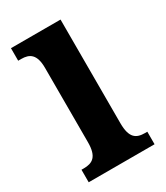

<svg xmlns="http://www.w3.org/2000/svg" viewBox="-142 -600 575 664"><g transform="rotate(-30 145.5 -268.0)"><path d="M13 0H276V-50H267C232 -50 210 -63 210 -122V-536H12V-486H24C57 -486 80 -473 80 -418V-121C80 -63 57 -50 22 -50H13Z"/></g></svg>

Font: Noto Serif Lao ExtraCondensed
Style: Bold
Weight: 700
Width: 2
Designer: Monotype Design Team
Foundry: Monotype Imaging Inc.
Version: Version 2.003